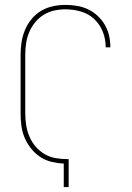

<svg xmlns="http://www.w3.org/2000/svg" viewBox="-20 -763 540 783"><path d="M240 0V-96Q215 -97 190 -103Q165 -109 144 -123Q123 -137 107 -157Q91 -177 81 -200Q71 -223 67.5 -248.5Q64 -274 64 -299V-540Q64 -566 68 -591.5Q72 -617 82 -641Q92 -665 109 -685.5Q126 -706 148 -719Q170 -732 195.5 -737.5Q221 -743 247 -743Q271 -743 294.5 -739Q318 -735 339 -725Q360 -715 377.5 -699Q395 -683 407 -662.5Q419 -642 424.5 -619Q430 -596 430 -572V-570H411V-572Q411 -604 399 -634Q387 -664 364 -685.5Q341 -707 310 -716Q279 -725 247 -725Q224 -725 201 -720Q178 -715 158 -702.5Q138 -690 123 -671.5Q108 -653 99 -631.5Q90 -610 86.5 -586.5Q83 -563 83 -540V-299Q83 -275 87 -251Q91 -227 100.5 -205Q110 -183 126 -164.5Q142 -146 163 -134Q184 -122 208 -118Q232 -114 257 -114H260V0Z"/></svg>

Font: Iosevka Thin
Style: Regular
Weight: 100
Monospace: yes
Designer: Belleve Invis
Foundry: Belleve Invis
Version: Version 32.5.0; ttfautohint (v1.8.4)